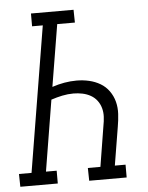

<svg xmlns="http://www.w3.org/2000/svg" viewBox="-83 -778 635 822"><g transform="rotate(-5 235.0 -367.5)"><path d="M-29 0 -30 -55H24L127 -680H81V-735H264L265 -680H189L145 -414Q172 -423 198 -427.5Q224 -432 250 -432Q278 -432 304 -426Q330 -420 352 -407Q374 -394 389 -373Q404 -352 410.5 -327Q417 -302 415.5 -274.5Q414 -247 409 -219L382 -55H428V0H267L266 -55H320L348 -228Q352 -248 353 -267.5Q354 -287 349 -305Q344 -323 333 -337.5Q322 -352 306 -361Q290 -370 271 -374Q252 -378 232 -378Q208 -378 184 -373Q160 -368 136 -360L86 -55H132V0Z"/></g></svg>

Font: Iosevka Curly Slab Light
Style: Italic
Weight: 300
Italic angle: -9°
Monospace: yes
Designer: Belleve Invis
Foundry: Belleve Invis
Version: Version 22.1.2; ttfautohint (v1.8.4)